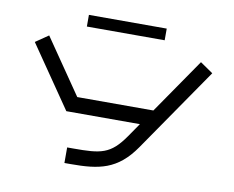

<svg xmlns="http://www.w3.org/2000/svg" viewBox="-81 -666 1183 972"><g transform="rotate(10 510.0 -180.0)"><path d="M300 -560V-500H700V-560ZM54 -377.4 272 -60H650.2L602.2 9.7C530.1 114.1 480.2 120 340 120H308V200H340C484 200 578.6 184.6 668 55.1L966.2 -377.3L900.3 -422.7L705.4 -140H314.1L120 -422.6Z"/></g></svg>

Font: KetosagCBd
Style: Regular
Weight: 500
Designer: gluk
Foundry: gluk
Version: Version 00.0024